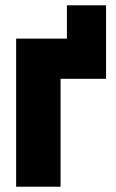

<svg xmlns="http://www.w3.org/2000/svg" viewBox="-20 -706 440 726"><path d="M41 0V-560H233V-686H381V-408H209V0Z"/></svg>

Font: Tektur SemiCondensed
Style: Bold
Weight: 700
Width: 4
Designer: Adam Jagosz
Foundry: Adam Jagosz
Version: Version 1.005;gftools[0.9.30]